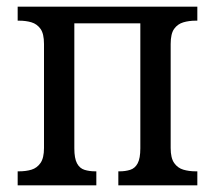

<svg xmlns="http://www.w3.org/2000/svg" viewBox="-20 -556 644 576"><path d="M33 0V-42H37Q58 -42 74.5 -47Q91 -52 101.5 -67Q112 -82 112 -112V-424Q112 -455 101.5 -469.5Q91 -484 74.5 -489Q58 -494 37 -494H33V-536H572V-494H567Q547 -494 530 -489Q513 -484 502.5 -469.5Q492 -455 492 -424V-112Q492 -82 502.5 -67Q513 -52 530 -47Q547 -42 567 -42H572V0H335V-42H339Q356 -42 370.5 -46.5Q385 -51 393 -66Q401 -81 401 -111V-486H203V-111Q203 -81 211 -66Q219 -51 233.5 -46.5Q248 -42 266 -42H269V0Z"/></svg>

Font: Noto Serif SemiCondensed
Style: Regular
Weight: 400
Width: 4
Designer: Monotype Design Team
Foundry: Monotype Imaging Inc.
Version: Version 2.013